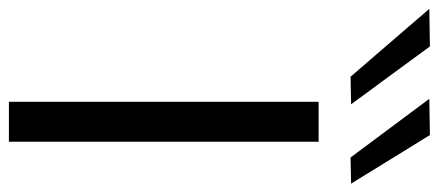

<svg xmlns="http://www.w3.org/2000/svg" viewBox="-424 -706 1009 442"><g transform="rotate(90 81.0 -484.5)"><path d="M93.9 0Q93.9 -59.5 93.9 -114.6Q93.9 -169.7 93.9 -235.5V-474.7Q93.9 -541.9 93.9 -597.6Q93.9 -653.3 93.9 -713H185.8Q185.8 -653.3 185.8 -597.6Q185.8 -541.9 185.8 -474.7V-235.5Q185.8 -169.7 185.8 -114.6Q185.8 -59.5 185.8 0ZM36.2 -786.5Q10.7 -816.2 -15.2 -846Q-41 -875.8 -67.1 -906.2Q-93.2 -936.6 -120.1 -967.8L-33.6 -969.2Q-0.7 -924.4 32.7 -878.8Q66.1 -833.2 99.6 -787.8ZM222.1 -786.5Q200 -816.2 177.7 -846Q155.3 -875.8 132.9 -906.2Q110.4 -936.6 86.9 -967.8L170.4 -969.2Q198.2 -924.4 225.9 -879.2Q253.6 -834.1 282.2 -787.8Z"/></g></svg>

Font: Commissioner Thin
Style: Regular
Weight: 100
Designer: Kostas Bartsokas
Foundry: Kostas Bartsokas
Version: Version 1.001;gftools[0.9.23]